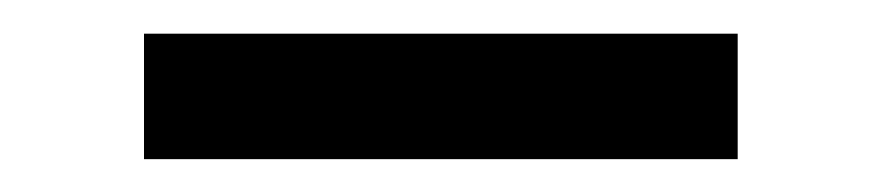

<svg xmlns="http://www.w3.org/2000/svg" viewBox="-20 -731 520 114"><path d="M418 -636.5H65.5V-711H418Z"/></svg>

Font: Roberto Sans Medium
Style: Regular
Weight: 500
Designer: Google (font) & Cristiano Sobral (main changes)
Version: Version 1.000;October 12, 2021;FontCreator 14.0.0.2814 64-bi